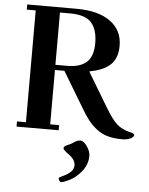

<svg xmlns="http://www.w3.org/2000/svg" viewBox="-63 -744 845 1086"><g transform="rotate(5 359.5 -201.0)"><path d="M309.6 270.5Q309.6 265.6 331.1 255.9Q361.3 242.2 377 226.6Q392.6 210.9 392.6 189.5Q392.6 158.2 354.5 130.9Q335.9 117.2 329.1 110.4Q322.3 103.5 322.3 97.7Q322.3 85.9 347.7 77.1Q361.3 72.3 382.8 57.6Q398.4 46.9 415 46.9Q431.6 46.9 451.7 75.2Q471.7 103.5 471.7 130.9Q471.7 195.3 409.2 249Q390.6 265.6 363.3 278.3Q335.9 291 324.2 291Q319.3 291 314.5 283.2Q309.6 275.4 309.6 270.5ZM46.9 0V-29.3H97.7V-664.1H46.9V-693.4H326.2Q451.2 -693.4 519.5 -643.6Q587.9 -593.8 587.9 -505.9Q587.9 -433.6 547.4 -397Q506.8 -360.4 431.6 -347.7V-342.8L544.9 -154.3Q585.9 -85 615.2 -60.1Q644.5 -35.2 685.5 -25.4Q713.9 -19.5 713.9 -11.7Q713.9 2 693.8 10.7Q673.8 19.5 650.4 19.5Q603.5 19.5 568.4 10.3Q533.2 1 504.9 -20.5Q476.6 -42 455.1 -68.8Q433.6 -95.7 408.2 -139.6L289.1 -337.9H235.4V-29.3H286.1V0ZM235.4 -367.2H302.7Q375 -367.2 412.1 -400.4Q449.2 -433.6 449.2 -507.8Q449.2 -585.9 414.1 -625Q378.9 -664.1 293 -664.1H235.4Z"/></g></svg>

Font: Monomakh Unicode TT
Style: Medium
Weight: 500
Designer: Alexey Kryukov, Aleksandr Andreev
Version: Version 1.1